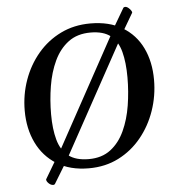

<svg xmlns="http://www.w3.org/2000/svg" viewBox="-58 -828 862 961"><g transform="rotate(-5 373.5 -347.0)"><path d="M356 14.2Q261.2 14.2 195.3 -26.9Q129.4 -67.9 95 -138.9Q60.5 -210 60.5 -300.8Q60.5 -381.3 86.7 -454.6Q112.8 -527.8 161.1 -585Q209.5 -642.1 276.4 -674.8Q343.3 -707.5 425.3 -707.5Q520.5 -707.5 585.9 -668.2Q651.4 -628.9 685.1 -559.3Q718.8 -489.7 718.8 -398.9Q718.8 -318.4 693.1 -244.1Q667.5 -169.9 619.6 -111.6Q571.8 -53.2 505.1 -19.5Q438.5 14.2 356 14.2ZM359.4 -31.7Q425.3 -31.7 469.2 -65.4Q513.2 -99.1 539.3 -156Q565.4 -212.9 576.4 -282.2Q587.4 -351.6 587.4 -422.4Q587.4 -497.6 573.2 -551.3Q559.1 -605 523.2 -633.5Q487.3 -662.1 422.4 -662.1Q355.5 -662.1 310.8 -628.4Q266.1 -594.7 239.5 -538.1Q212.9 -481.4 201.7 -412.1Q190.4 -342.8 190.4 -271.5Q190.4 -197.3 205.3 -143.3Q220.2 -89.4 257.1 -60.5Q293.9 -31.7 359.4 -31.7ZM639.2 -743.2 581.1 -644 569.3 -621.1 240.7 -22 228.5 -3.4 179.2 77.6Q176.3 81.5 170.9 81.5Q158.7 81.5 147.7 70.8Q136.7 60.1 137.2 50.8L188.5 -35.6L198.2 -46.9L526.9 -647.5L539.1 -671.9L596.7 -770Q599.6 -774.9 606.4 -774.9Q616.7 -774.9 628.2 -762.7Q639.6 -750.5 639.2 -743.2Z"/></g></svg>

Font: Gelasio Medium
Style: Italic
Weight: 500
Italic angle: -8.5°
Designer: Eben Sorkin
Foundry: Eben Sorkin
Version: Version 1.008